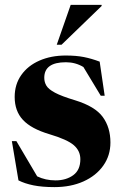

<svg xmlns="http://www.w3.org/2000/svg" viewBox="-20 -752 500 785"><path d="M249 -525Q291 -525 322.8 -518.8Q354.5 -512.5 387.5 -500L408 -360.5H392L321 -478Q288.5 -497.5 249.5 -497.5Q161 -497.5 161 -434Q161 -416 169.8 -401.5Q178.5 -387 205.2 -372.8Q232 -358.5 287 -342Q368.5 -317 400 -274Q431.5 -231 431.5 -169.5Q431.5 -116 402.2 -74.8Q373 -33.5 321.2 -10.2Q269.5 13 202.5 13Q152.5 13 116.8 5.8Q81 -1.5 55.5 -14.5L28.5 -175H47L132 -31Q166 -14.5 207 -14.5Q250.5 -14.5 279.5 -35.8Q308.5 -57 308.5 -101Q308.5 -135 282 -158.2Q255.5 -181.5 181.5 -203.5Q107.5 -225.5 73.8 -261.8Q40 -298 40 -355.5Q40 -407 67 -445.2Q94 -483.5 141.2 -504.2Q188.5 -525 249 -525ZM212 -569 269 -732H395.5V-727.5L231.5 -569Z"/></svg>

Font: Newsreader Display
Style: Bold
Weight: 700
Designer: Hugues Gentile
Foundry: Production Type
Version: Version 1.001